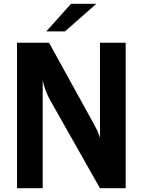

<svg xmlns="http://www.w3.org/2000/svg" viewBox="-20 -996 755 1016"><path d="M70 0V-770H239.5L479.5 -334.5Q486.5 -322 494 -306.5Q501.5 -291 509 -266.5V-770H645V0H509L244.5 -467.5Q229.5 -494 220 -521.5Q210.5 -549 206 -570V0ZM225 -830 356 -976H490L324 -830Z"/></svg>

Font: Junction
Style: Bold
Weight: 700
Designer: Caroline Hadilaksono
Foundry: Caroline Hadilaksono, Tyler Finck, The League of Moveable Type
Version: Version 2.000; ttfautohint (v1.8.3)